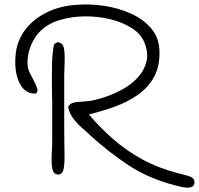

<svg xmlns="http://www.w3.org/2000/svg" viewBox="-20 -776 910 879"><path d="M779 72Q658 40 567 -20.5Q476 -81 396 -154Q376 -173 353.5 -192.5Q331 -212 314 -235.5Q297 -259 292 -287Q299 -301 314.5 -305.5Q330 -310 362 -311Q370 -312 377.5 -312.5Q385 -313 392 -314Q427 -320 468.5 -334.5Q510 -349 548.5 -371.5Q587 -394 614.5 -425.5Q642 -457 651 -496.5Q660 -536 640 -584Q624 -622 581.5 -648.5Q539 -675 482.5 -688.5Q426 -702 365.5 -701Q305 -700 252.5 -684Q200 -668 166 -635Q140 -610 123.5 -572Q107 -534 106 -496Q105 -469 112 -452.5Q119 -436 128 -420Q145 -388 150 -372.5Q155 -357 145 -348Q112 -345 89 -368Q66 -391 56 -433.5Q46 -476 52 -530Q59 -592 96 -640.5Q133 -689 193.5 -719Q254 -749 331 -754Q393 -759 458.5 -749Q524 -739 581 -713Q638 -687 673.5 -644.5Q709 -602 710 -541Q712 -471 684.5 -422.5Q657 -374 610.5 -341.5Q564 -309 506 -288Q448 -267 387 -252Q437 -193 496.5 -140.5Q556 -88 629.5 -47.5Q703 -7 795 17Q817 22 842 29.5Q867 37 869 50Q873 68 864 75.5Q855 83 840 83Q825 83 809.5 79.5Q794 76 784 73Q780 72 779 72ZM246 23Q225 23 219.5 -4.5Q214 -32 218 -93Q219 -103 219 -132Q219 -161 219 -197.5Q219 -234 219 -268Q219 -288 219 -308.5Q219 -329 218 -349V-350Q217 -417 218 -475.5Q219 -534 227 -571Q231 -576 234.5 -578Q238 -580 244 -583Q268 -580 273 -554Q278 -528 275 -466Q275 -457 274.5 -448Q274 -439 274 -431Q274 -374 274 -316Q274 -258 274 -209.5Q274 -161 274.5 -129Q275 -97 275 -92Q277 -30 271.5 -3.5Q266 23 246 23Z"/></svg>

Font: Yuji Hentaigana Akebono
Style: Regular
Weight: 400
Designer: Kataoka Yuji
Foundry: Kinuta Font Factory
Version: Version 3.002